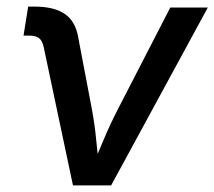

<svg xmlns="http://www.w3.org/2000/svg" viewBox="-20 -562 650 582"><path d="M201.2 0 112.3 -419.9Q108.4 -438.5 98.4 -446.3Q88.4 -454.1 67.4 -454.1H51.3L65.4 -542H84.5Q143.6 -542 176 -520Q208.5 -498 216.8 -450.2L257.8 -234.9Q267.1 -186 271.7 -137Q276.4 -87.9 281.7 -40.5H252Q273.4 -88.4 293.7 -137.2Q314 -186 339.4 -234.9L496.1 -539.1H609.9L316.9 0Z"/></svg>

Font: Inter 18pt Medium
Style: Italic
Weight: 500
Italic angle: -9.3988°
Designer: Rasmus Andersson
Foundry: rsms
Version: Version 4.001;git-66647c0bb